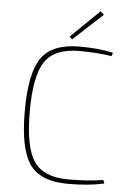

<svg xmlns="http://www.w3.org/2000/svg" viewBox="-60 -938 681 995"><g transform="rotate(5 280.5 -441.0)"><path d="M441 -877 288 -736 274 -749 423 -894ZM513 -24 519 -6Q440 12 331 12Q189 12 132.5 -67.5Q76 -147 76 -345Q76 -543 132.5 -622.5Q189 -702 331 -702Q431 -702 505 -685L499 -667Q424 -679 331 -679Q203 -679 152.5 -605Q102 -531 102 -345Q102 -159 152.5 -85Q203 -11 331 -11Q438 -11 513 -24Z"/></g></svg>

Font: Exo 2.0 Thin
Style: Regular
Weight: 250
Designer: Natanael Gama
Version: Version 1.001;PS 001.001;hotconv 1.0.70;makeotf.lib2.5.58329